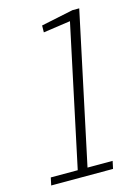

<svg xmlns="http://www.w3.org/2000/svg" viewBox="-110 -772 595 833"><g transform="rotate(-15 187.5 -355.5)"><path d="M21.5 -34.2H142.6L277.3 -667.5L155.3 -649.9L155.8 -680.7L300.3 -710.9H330.6L186.5 -34.2H299.3L292 0H14.2Z"/></g></svg>

Font: Ufes Sans Thin
Style: Italic
Weight: 100
Designer: Ricardo Esteves & Thais Bronze
Foundry: ProDesignUfes - Ricardo Esteves, Thais Bronze
Version: Version 2.0